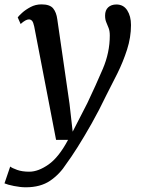

<svg xmlns="http://www.w3.org/2000/svg" viewBox="-63 -586 630 856"><path d="M89.5 -468Q85.5 -487 79.8 -493.2Q74 -499.5 66 -499.5Q51.5 -499.5 29 -479L16 -508.5Q20 -514.5 35.2 -528.5Q50.5 -542.5 73 -554.5Q95.5 -566.5 122 -566.5Q159 -566.5 173.8 -548.8Q188.5 -531 192.5 -499.5Q206 -405.5 219.8 -311.2Q233.5 -217 247 -123L261 1L326.5 -126.5Q364 -205.5 395.2 -278.5Q426.5 -351.5 426.5 -427.5Q426.5 -448 421.2 -461.2Q416 -474.5 410.8 -486.8Q405.5 -499 405.5 -516.5Q405.5 -540.5 419.2 -553.2Q433 -566 456 -566Q487.5 -566 504.2 -540Q521 -514 521 -474.5Q521 -419.5 503.5 -365Q486 -310.5 460.5 -259Q435 -207.5 411 -161.5Q379 -94.5 345.5 -35.2Q312 24 282.8 70.2Q253.5 116.5 233 144Q203.5 190.5 160.5 219.8Q117.5 249 52 249Q28 249 -0.8 243.2Q-29.5 237.5 -43 231.5L-17.5 156.5Q-9 163.5 13.5 171.5Q36 179.5 67.5 179.5Q107.5 179.5 153.2 147.5Q199 115.5 240.5 37.5H187Z"/></svg>

Font: Merriweather
Style: Italic
Weight: 400
Italic angle: -7.8°
Designer: Eben Sorkin
Foundry: Eben Sorkin
Version: Version 2.100